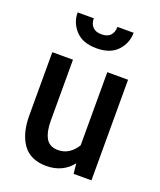

<svg xmlns="http://www.w3.org/2000/svg" viewBox="-134 -791 740 886"><g transform="rotate(20 236.0 -348.0)"><path d="M199 9Q120.5 9 83.2 -43Q46 -95 46 -183V-494H147.5V-196Q147.5 -140 165 -109.2Q182.5 -78.5 225 -78.5Q254 -78.5 277 -93.5Q300 -108.5 316 -135V-494H418V0H330.5L325 -50Q304 -22 271.8 -6.5Q239.5 9 199 9ZM230.5 -580.5Q163 -580.5 128 -618.2Q93 -656 93 -706.5H172.5Q172.5 -680 187 -664.5Q201.5 -649 230.5 -649Q259.5 -649 274 -664.5Q288.5 -680 288.5 -706.5H368Q368 -656 333.2 -618.2Q298.5 -580.5 230.5 -580.5Z"/></g></svg>

Font: Cabin Condensed Medium
Style: Regular
Weight: 500
Width: 3
Designer: Pablo Impallari
Foundry: Pablo Impallari. http://www.impallari.com Igino Marini. http://www.ikern.com
Version: Version 3.001; ttfautohint (v1.8.3)